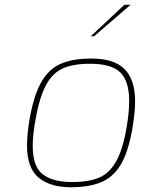

<svg xmlns="http://www.w3.org/2000/svg" viewBox="-20 -784 600 810"><path d="M94 -170Q94 -209 102 -265Q119 -371 150 -430Q181 -489 232 -513Q283 -537 365 -537Q462 -537 506 -492Q550 -447 550 -356Q550 -316 540 -251Q524 -153 494 -97.5Q464 -42 412.5 -18Q361 6 279 6Q192 6 143 -34.5Q94 -75 94 -170ZM516 -258Q525 -315 525 -356Q525 -442 487.5 -478.5Q450 -515 360 -515Q286 -515 242 -494Q198 -473 170.5 -418Q143 -363 126 -258Q118 -204 118 -170Q118 -81 160.5 -48.5Q203 -16 284 -16Q355 -16 399 -35Q443 -54 471.5 -106Q500 -158 516 -258ZM505 -764H531L377 -631H363Z"/></svg>

Font: Exo Thin
Style: Italic
Weight: 250
Italic angle: -9°
Designer: Natanael Gama
Foundry: Natanael Gama
Version: Version 1.500; ttfautohint (v1.6)